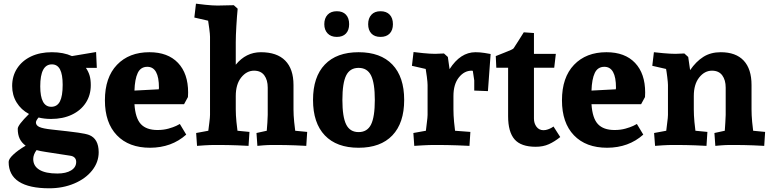

<svg xmlns="http://www.w3.org/2000/svg" viewBox="-20 -786 4175 1041"><path d="M472.2 -324.2Q472.2 -270 445.1 -228.5Q418 -187 369.4 -164.1Q320.8 -141.1 256.8 -141.1Q220.7 -141.1 189 -148.9Q174.8 -131.8 174.8 -122.1Q174.8 -106 193.8 -97.4Q212.9 -88.9 257.8 -84Q361.8 -72.8 403.3 -66.9Q444.8 -61 462.9 -54.2Q514.6 -34.2 515.1 39.1Q515.1 93.3 479.5 138.2Q443.8 183.1 382.3 209Q320.8 234.9 247.1 234.9Q138.2 234.9 82.5 199Q26.9 163.1 26.9 91.8Q26.9 75.7 52.5 51.8Q78.1 27.8 119.1 3.9Q97.2 -12.2 86.7 -34.2Q76.2 -56.2 76.2 -87.9Q76.2 -107.9 137.2 -168Q94.2 -190.9 70.1 -230.5Q45.9 -270 45.9 -319.8Q45.9 -374 73 -415.5Q100.1 -457 148.4 -480Q196.8 -502.9 261.2 -502.9Q324.2 -502.9 370.1 -481.9L501 -503.9L504.9 -418H445.8Q460 -397 466.1 -375.5Q472.2 -354 472.2 -324.2ZM198.2 -317.9Q198.2 -207 257.8 -207Q290 -207 304.9 -236.1Q319.8 -265.1 319.8 -326.2Q319.8 -382.3 305.4 -409.7Q291 -437 261.2 -437Q198.2 -437 198.2 -317.9ZM160.2 76.2Q160.2 114.3 193.6 134.5Q227.1 154.8 291 154.8Q337.9 154.8 365.5 137.9Q393.1 121.1 393.1 91.8Q393.1 77.6 384.5 68.8Q376 60.1 359.9 58.1L230 38.1Q196.8 33.2 178.2 27.8Q160.2 52.2 160.2 76.2Z M709 -221.2Q713.9 -145 743.9 -113Q773.9 -81.1 834 -81.1Q866.2 -81.1 893.1 -88.6Q919.9 -96.2 935.3 -103.5Q950.7 -110.8 955.1 -113.8L989.7 -56.2Q910.6 14.6 793.9 15.1Q678.7 15.1 613.8 -52.5Q548.8 -120.1 548.8 -242.2Q548.8 -366.2 614.3 -434.6Q679.7 -502.9 790 -502.9Q890.1 -502.9 945.1 -445.1Q1000 -387.2 1000 -284.2L999 -259.8L978 -221.2ZM841.8 -310.1Q841.8 -423.8 778.8 -423.8Q742.7 -423.8 726.8 -390.4Q710.9 -356.9 709 -294.9L840.8 -301.8Z M1159.7 -755.9 1247.6 -757.8 1268.6 -738.8Q1264.6 -698.7 1261.5 -644.8Q1258.3 -590.8 1258.3 -557.1V-435.1Q1313.5 -502.9 1394.5 -502.9Q1481.4 -502.9 1526.4 -457.5Q1571.3 -412.1 1571.3 -325.2V-192.9Q1571.3 -162.1 1575 -125Q1578.6 -87.9 1580.6 -77.1L1645.5 -70.8L1640.6 4.9Q1628.4 3.9 1580.6 2Q1532.7 0 1461.4 0Q1432.6 0 1407.5 2Q1382.3 3.9 1375.5 4.9L1370.6 -64.9L1426.3 -77.1L1429.7 -121.1L1431.6 -163.1V-311Q1431.6 -352.1 1413.1 -377.4Q1394.5 -402.8 1357.4 -402.8Q1317.4 -402.8 1287.8 -366Q1258.3 -329.1 1258.3 -265.1V-192.9Q1258.3 -162.1 1262 -125Q1265.6 -87.9 1267.6 -77.1L1332.5 -70.8L1327.6 4.9Q1315.4 3.9 1267.6 2Q1219.7 0 1148.4 0Q1119.6 0 1088.6 2Q1057.6 3.9 1048.3 4.9L1043.5 -64.9L1109.4 -77.1Q1111.3 -92.3 1115 -121.1Q1118.7 -149.9 1118.7 -163.1V-586.9Q1118.7 -600.1 1114.5 -631.6Q1110.4 -663.1 1108.4 -673.8L1033.7 -690.9L1042.5 -766.1Q1054.7 -764.2 1094 -760Q1133.3 -755.9 1159.7 -755.9Z M1924.3 15.1Q1805.2 15.1 1741.2 -52Q1677.2 -119.1 1677.2 -244.1Q1677.2 -369.1 1741.2 -436Q1805.2 -502.9 1924.3 -502.9Q2043.5 -502.9 2107.4 -436Q2171.4 -369.1 2171.4 -244.1Q2171.4 -119.1 2107.4 -52Q2043.5 15.1 1924.3 15.1ZM1924.3 -418Q1877.4 -418 1856.9 -377Q1836.4 -335.9 1836.4 -244.1Q1836.4 -152.3 1856.9 -111.1Q1877.4 -69.8 1924.3 -69.8Q1971.2 -69.8 1991.7 -110.8Q2012.2 -151.9 2012.2 -244.1Q2012.2 -335.9 1991.7 -377Q1971.2 -418 1924.3 -418ZM1873 -654.8Q1873 -622.6 1855.7 -604.2Q1838.4 -585.9 1806.2 -585.9Q1773.9 -585.9 1756.1 -605Q1738.3 -624 1738.3 -654.8Q1738.3 -687 1756.1 -706.1Q1773.9 -725.1 1806.2 -725.1Q1838.4 -725.1 1855.7 -706.5Q1873 -688 1873 -654.8ZM2110.4 -654.8Q2110.4 -622.6 2092.8 -604.2Q2075.2 -585.9 2043 -585.9Q2010.7 -585.9 1993.4 -604.5Q1976.1 -623 1976.1 -654.8Q1976.1 -687 1993.7 -706.1Q2011.2 -725.1 2043 -725.1Q2075.2 -725.1 2092.8 -706.5Q2110.4 -688 2110.4 -654.8Z M2558.1 -502.9Q2581.1 -502.9 2606.7 -499Q2632.3 -495.1 2640.1 -493.2L2625.5 -292L2551.3 -294.9V-350.1Q2551.3 -354 2543.5 -401.9Q2541.5 -402.8 2537.1 -402.8Q2497.1 -402.8 2467.8 -366Q2438.5 -329.1 2438.5 -265.1V-192.9Q2438.5 -162.1 2441.9 -125Q2445.3 -87.9 2447.3 -77.1L2530.3 -70.8L2525.4 4.9Q2511.2 3.9 2459.2 2Q2407.2 0 2336.4 0Q2307.6 0 2272.5 2Q2237.3 3.9 2226.1 4.9L2221.2 -64.9L2289.1 -77.1Q2290 -88.4 2294.2 -119.6Q2298.3 -150.9 2298.3 -163.1V-325.2Q2298.3 -338.4 2294.4 -369.6Q2290.5 -400.9 2288.1 -412.1L2213.4 -429.2L2222.2 -503.9Q2234.4 -502 2273.9 -498Q2313.5 -494.1 2339.4 -494.1L2387.2 -496.1L2408.2 -477.1L2417.5 -411.1Q2476.1 -502.9 2558.1 -502.9Z M2884.8 9.8Q2804.7 9.8 2769.8 -30.5Q2734.9 -70.8 2734.9 -155.8V-418.9H2670.9L2668 -481.9Q2673.8 -484.9 2717.3 -501.5Q2760.7 -518.1 2764.6 -523.9Q2772.5 -535.2 2792.7 -567.6Q2813 -600.1 2819.8 -610.8L2875 -606.9V-494.1H2993.7L2984.9 -418.9H2875V-143.1Q2875 -117.2 2888.9 -98.6Q2902.8 -80.1 2926.8 -80.1Q2939 -80.1 2950.9 -84.5Q2962.9 -88.9 2970.9 -93.5Q2979 -98.1 2981 -100.1L3017.6 -43Q2986.8 -18.1 2955.8 -4.2Q2924.8 9.8 2884.8 9.8Z M3187 -221.2Q3191.9 -145 3221.9 -113Q3252 -81.1 3312 -81.1Q3344.2 -81.1 3371.1 -88.6Q3397.9 -96.2 3413.3 -103.5Q3428.7 -110.8 3433.1 -113.8L3467.8 -56.2Q3388.7 14.6 3272 15.1Q3156.7 15.1 3091.8 -52.5Q3026.9 -120.1 3026.9 -242.2Q3026.9 -366.2 3092.3 -434.6Q3157.7 -502.9 3268.1 -502.9Q3368.2 -502.9 3423.1 -445.1Q3478 -387.2 3478 -284.2L3477.1 -259.8L3456.1 -221.2ZM3319.8 -310.1Q3319.8 -423.8 3256.8 -423.8Q3220.7 -423.8 3204.8 -390.4Q3189 -356.9 3187 -294.9L3318.8 -301.8Z M4123.5 4.9Q4111.3 3.9 4063.5 2Q4015.6 0 3944.3 0Q3915.5 0 3890.6 2Q3865.7 3.9 3858.4 4.9L3853.5 -64.9L3909.7 -77.1L3912.6 -121.1L3914.6 -163.1V-311Q3914.6 -352.1 3896 -377.4Q3877.4 -402.8 3840.3 -402.8Q3800.3 -402.8 3771 -366Q3741.7 -329.1 3741.7 -265.1V-192.9Q3741.7 -162.1 3745.1 -125Q3748.5 -87.9 3750.5 -77.1L3815.4 -70.8L3810.5 4.9Q3798.3 3.9 3750.5 2Q3702.6 0 3631.3 0Q3602.5 0 3571.5 2Q3540.5 3.9 3531.7 4.9L3526.4 -64.9L3592.3 -77.1Q3593.3 -88.4 3597.4 -119.1Q3601.6 -149.9 3601.6 -163.1V-325.2Q3601.6 -337.4 3597.7 -369.1Q3593.8 -400.9 3591.3 -412.1L3516.6 -429.2L3525.4 -502.9Q3537.6 -501 3577.1 -497.6Q3616.7 -494.1 3642.6 -494.1L3690.4 -496.1L3711.4 -477.1L3721.7 -405.8Q3753.9 -452.6 3793.7 -477.8Q3833.5 -502.9 3887.7 -502.9Q3969.7 -502.9 4012.2 -457.5Q4054.7 -412.1 4054.7 -325.2V-192.9Q4054.7 -162.1 4058.1 -125Q4061.5 -87.9 4063.5 -77.1L4128.4 -70.8Z"/></svg>

Font: Sura
Style: Bold
Weight: 700
Designer: Carolina Giovagnoli
Foundry: Huerta Tipografica
Version: Version 1.002;PS 001.002;hotconv 1.0.70;makeotf.lib2.5.58329